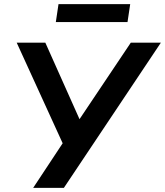

<svg xmlns="http://www.w3.org/2000/svg" viewBox="-20 -912 801 932"><path d="M141 0 297 -236 294 -195 61 -705H200L368 -329H363L615 -705H761L290 0ZM251 -805 264 -892H612L599 -805Z"/></svg>

Font: Nunito Sans 8pt
Style: Bold Italic
Weight: 700
Italic angle: -9°
Version: Version 3.101;gftools[0.9.27]